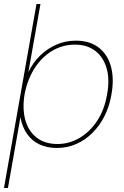

<svg xmlns="http://www.w3.org/2000/svg" viewBox="-32 -734 627 968"><path d="M-12 214 152 -714H172L111 -370Q134 -419 171 -454.5Q208 -490 253.5 -509.5Q299 -529 350 -529Q421 -529 466 -494Q511 -459 527.5 -398Q544 -337 530 -258Q520 -199 495.5 -150Q471 -101 434.5 -64.5Q398 -28 352.5 -8Q307 12 255 12Q206 12 168 -5.5Q130 -23 105 -58Q80 -93 71 -143L8 214ZM258 -8Q317 -8 369 -38.5Q421 -69 458 -125Q495 -181 508 -259Q522 -335 505 -391.5Q488 -448 447 -478.5Q406 -509 346 -509Q283 -509 230 -477Q177 -445 141.5 -388.5Q106 -332 92 -259Q80 -186 95.5 -129.5Q111 -73 152.5 -40.5Q194 -8 258 -8Z"/></svg>

Font: DM Sans 11pt Thin
Style: Italic
Weight: 250
Italic angle: -10°
Version: Version 4.004;gftools[0.9.30]